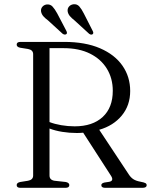

<svg xmlns="http://www.w3.org/2000/svg" viewBox="-20 -901 724 921"><path d="M604.5 -464.5Q604.5 -395.5 564.2 -346.8Q524 -298 456 -278.5L598 -64Q607 -50 619.2 -41.8Q631.5 -33.5 653 -29.5Q672 -26 677.8 -22.5Q683.5 -19 683.5 -13Q683.5 0 663 0H485.5Q466 0 466 -13Q466 -22 481.5 -25.5L504.5 -29Q528 -34 512 -58.5L379 -264.5Q363.5 -263 349 -263Q313 -263 278.8 -268.5Q244.5 -274 217.5 -284.5V-59Q217.5 -38 241 -34L295.5 -28Q312.5 -24.5 312.5 -13Q312.5 0 293.5 0H78.5Q60 0 60 -13Q60 -24.5 77 -28L114.5 -34Q139 -38.5 139 -59V-641Q139 -661.5 114.5 -666L77 -672Q60 -675.5 60 -687Q60 -700 78.5 -700H287.5Q389 -700 459.8 -669.5Q530.5 -639 567.5 -585.8Q604.5 -532.5 604.5 -464.5ZM217.5 -670V-315.5Q241.5 -306 273.8 -300.5Q306 -295 338 -295Q424 -295 472.5 -339.8Q521 -384.5 521 -465.5Q521 -525 492.8 -571.2Q464.5 -617.5 411.8 -643.8Q359 -670 285.5 -670ZM382 -836.5 424.5 -753Q430.5 -742 424.5 -737Q417 -732 407.5 -739L337 -803.5Q324 -813.5 315.2 -823.8Q306.5 -834 304.5 -847Q303 -860 310.8 -869.2Q318.5 -878.5 332 -880.5Q349.5 -882.5 360.5 -870Q371.5 -857.5 382 -836.5ZM254.5 -836.5 298 -753.5Q304 -742 298.5 -737.5Q291 -732 280.5 -739L210.5 -803Q197.5 -812.5 188.5 -822.5Q179.5 -832.5 177 -845.5Q175 -858.5 182.8 -868Q190.5 -877.5 203.5 -879.5Q221 -881.5 232 -869.5Q243 -857.5 254.5 -836.5Z"/></svg>

Font: Fraunces 9pt Light
Style: Regular
Weight: 300
Version: Version 1.000;[0bf87f6ff]